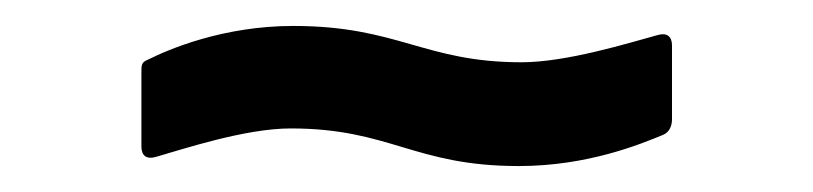

<svg xmlns="http://www.w3.org/2000/svg" viewBox="-20 -375 627 148"><path d="M380 -247C433 -247 474 -264 491 -271C496 -273 498 -278 498 -283V-340C498 -347 494 -350 487 -348C465 -342 417 -327 382 -327C307 -327 287 -355 206 -355C152 -355 110 -337 94 -329C89 -327 89 -325 89 -319V-262C89 -255 93 -252 100 -254C121 -260 169 -276 204 -276C281 -276 299 -247 380 -247Z"/></svg>

Font: Sofia Sans Cond SemiBold
Style: Regular
Weight: 600
Width: 3
Designer: Botio Nikoltchev, Ani Petrova
Foundry: lettersoup
Version: Version 4.100